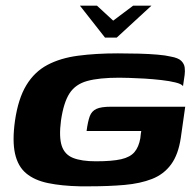

<svg xmlns="http://www.w3.org/2000/svg" viewBox="-20 -654 693 679"><path d="M262.7 -633.9H323L380.3 -581L450.8 -633.9H515.5L392.8 -521H351.4ZM263 4.9Q197.7 3.5 149.9 -6.5Q102.1 -16.4 72.7 -40.9Q43.3 -65.3 33.2 -110.4Q23 -155.6 33 -227.2Q44.4 -305.4 73.2 -352.8Q101.9 -400.2 147.9 -424.5Q193.8 -448.8 256.4 -457Q318.9 -465.3 396.9 -465.3Q435 -465.3 471.3 -464.3Q507.6 -463.3 536.9 -460.8Q566.3 -458.3 583.5 -454Q610.9 -449.2 621.3 -438.5Q631.8 -427.8 633.2 -414.8Q634.7 -401.9 633 -389.3L627.2 -349.4Q622 -357.1 600.9 -362.3Q579.9 -367.6 550.6 -370.9Q521.2 -374.2 491.1 -376.1Q461 -377.9 436.7 -378.5Q412.3 -379.2 401.8 -379.2Q330.3 -379.2 288.5 -367.6Q246.7 -356.1 225.8 -323.7Q204.9 -291.4 195.7 -227.9Q188.1 -169.6 198.3 -138.5Q208.5 -107.4 238.4 -95.5Q268.3 -83.6 319.2 -83.6Q376.3 -83.6 408.4 -90.9Q440.4 -98.2 455.7 -116.3Q470.9 -134.3 476.3 -165.4Q477.3 -173.8 477.9 -180.2Q478.6 -186.5 479.6 -190.8H286.2Q290.6 -224.3 297.4 -242.8Q304.2 -261.2 321 -268.9Q337.7 -276.6 372.5 -276.6H635L619.4 -166.7Q610.7 -107.4 585 -72.5Q559.3 -37.5 517.7 -21.2Q476.1 -4.9 420.4 0Q364.8 4.9 295.9 4.9Q288 4.9 279.6 4.9Q271.2 4.9 263 4.9Z"/></svg>

Font: Genos Thin
Style: Italic
Weight: 100
Italic angle: -8°
Designer: Robert E. Leuschke
Foundry: Robert E. Leuschke
Version: Version 1.010